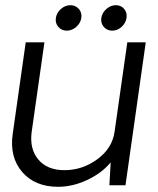

<svg xmlns="http://www.w3.org/2000/svg" viewBox="-20 -713 608 739"><path d="M273.5 -609.5Q257 -595 237 -595Q217 -595 204.5 -609.5Q192 -624 195 -644Q198 -664 214.5 -678.5Q231 -693 251 -693Q271 -693 283.5 -678.5Q296 -664 293 -644Q290 -624 273.5 -609.5ZM448 -609.5Q432 -595 412 -595Q392 -595 379.5 -609.5Q367 -624 370 -644Q373 -664 389.5 -678.5Q406 -693 426 -693Q446 -693 458 -678.5Q470 -664 467 -644Q464 -624 448 -609.5ZM541 -550 463 0H401L406 -88Q371 -46 315 -20Q259 6 204 6Q114 6 65 -51.5Q16 -109 29 -198L79 -550H151L102 -206Q93 -140 127.5 -99Q162 -58 228 -58Q297 -58 354.5 -100Q412 -142 421 -206L470 -550Z"/></svg>

Font: Oakes Grotesk Light
Style: Italic
Weight: 300
Italic angle: -8°
Designer: Samuel Oakes
Foundry: Samuel Oakes
Version: Version 1.000;PS 001.000;hotconv 1.0.88;makeotf.lib2.5.64775